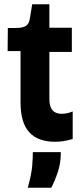

<svg xmlns="http://www.w3.org/2000/svg" viewBox="-20 -658 392 906"><path d="M240 11Q159 11 118 -34Q77 -79 77 -174V-417H16L17 -526H55Q87 -526 102 -535.5Q117 -545 121 -571L132 -638H213V-527H319V-413H213V-191Q213 -155 227.5 -138Q242 -121 271 -121Q284 -121 297.5 -124Q311 -127 323 -132V-2Q299 5 279 8Q259 11 240 11ZM111 228Q129 163 132 124Q135 85 135 60H267Q267 112 253 153.5Q239 195 222 228Z"/></svg>

Font: Bricolage Grotesque SemiCondensed
Style: Bold
Weight: 700
Width: 4
Designer: Mathieu Triay
Foundry: Atelier Triay
Version: Version 1.001;gftools[0.9.33.dev8+g029e19f]